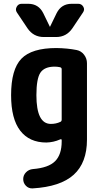

<svg xmlns="http://www.w3.org/2000/svg" viewBox="-20 -790 540 1038"><path d="M313.5 -143.6V-416Q313.5 -424.8 303.7 -426.8Q290 -429.7 275.4 -429.7Q220.7 -429.7 198.7 -397.5Q176.8 -365.2 176.8 -275.4Q176.8 -120.1 254.9 -120.1Q283.2 -120.1 305.7 -130.9Q313.5 -133.8 313.5 -143.6ZM394.5 -519.5Q418.9 -514.6 434.6 -494.1Q450.2 -473.6 450.2 -448.2V-35.2Q450.2 89.8 378.4 154.8Q306.6 219.7 156.2 228.5Q134.8 229.5 120.1 214.4Q105.5 199.2 105.5 178.2Q105.5 157.2 120.6 141.6Q135.7 126 158.2 124Q242.2 117.2 277.8 81.5Q313.5 45.9 313.5 -25.4V-32.2Q313.5 -40 304.7 -36.1Q269.5 -20.5 230.5 -19.5Q138.7 -19.5 89.4 -83.5Q40 -147.5 40 -275.4Q40 -415 95.7 -472.7Q151.4 -530.3 285.2 -530.3Q345.7 -529.3 394.5 -519.5ZM367.2 -769.5H403.3Q420.9 -769.5 430.2 -753.9Q439.5 -738.3 428.7 -722.7L371.1 -636.7Q338.9 -589.8 283.2 -589.8H216.8Q161.1 -589.8 128.9 -636.7L71.3 -722.7Q61.5 -737.3 70.3 -753.4Q79.1 -769.5 96.7 -769.5H132.8Q188.5 -769.5 213.9 -718.8L249 -646.5Q249 -645.5 250 -645Q251 -644.5 251 -646.5L286.1 -718.8Q311.5 -769.5 367.2 -769.5Z"/></svg>

Font: Rounded Mgen+ 1mn bold
Style: Bold
Weight: 700
Designer: [Source Han Sans]
Ryoko NISHIZUKA  (kana & ideographs); Paul D. Hunt (Latin, Greek & Cyrillic); Wenlong ZHANG  (bopomofo
Version: Version 1.059.20150602